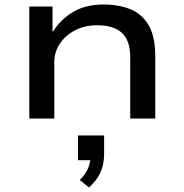

<svg xmlns="http://www.w3.org/2000/svg" viewBox="-20 -526 818 852"><path d="M110 0V-497H213V-387H216Q249 -440 304.5 -473Q360 -506 439 -506Q509 -506 561 -484Q613 -462 641 -411.5Q669 -361 669 -277V0H558V-273Q558 -321 542 -352Q526 -383 493.5 -398.5Q461 -414 412 -414Q355 -414 312 -391Q269 -368 245 -331.5Q221 -295 221 -252V0ZM375 306 334 273Q359 248 370 222.5Q381 197 382 169L400 185H326V75H442V157Q442 203 426 238.5Q410 274 375 306Z"/></svg>

Font: Nunito Sans 7pt Expanded Medium
Style: Regular
Weight: 500
Width: 7
Designer: Vernon Adams
Foundry: Vernon Adams
Version: Version 3.101;gftools[0.9.27]